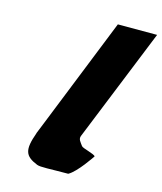

<svg xmlns="http://www.w3.org/2000/svg" viewBox="-113 -836 777 920"><g transform="rotate(15 276.0 -376.0)"><path d="M356.9 -753H551.6L324.6 -191C317.5 -173 330.5 -161.8 342.2 -145C348.5 -135.7 408.4 -124 413 -113C413 -113 352.6 -21.3 312.4 0C219.9 0 175.3 4.3 157.3 -3C93.4 -28.9 82.5 -57.6 115.2 -148L114.7 -148L122.2 -166.5C126.1 -176.7 130.5 -187.5 135.3 -199L135.7 -200Z"/></g></svg>

Font: Hussar
Style: BdWideOblFour
Weight: 700
Foundry: Cannot Into Space Fonts
Version: Version 2.00